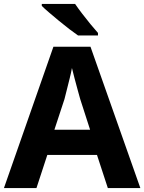

<svg xmlns="http://www.w3.org/2000/svg" viewBox="-20 -954 732 974"><path d="M527 0 472 -168H220L165 0H0L251 -717H439L692 0ZM387 -451Q383 -466 374.5 -496Q366 -526 358 -557.5Q350 -589 345 -609Q341 -586 333.5 -556.5Q326 -527 319 -498.5Q312 -470 307 -451L256 -296H437ZM361 -934Q376 -912 397 -884.5Q418 -857 439 -831.5Q460 -806 477 -787V-774H376Q357 -787 331.5 -806.5Q306 -826 279.5 -848Q253 -870 229.5 -890Q206 -910 192 -924V-934Z"/></svg>

Font: Noto Sans Georgian Bold
Style: Regular
Weight: 700
Designer: Monotype Design Team, Akaki Razmadze
Foundry: Google LLC
Version: Version 2.005; ttfautohint (v1.8.4.7-5d5b)